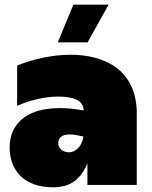

<svg xmlns="http://www.w3.org/2000/svg" viewBox="-20 -787 647 817"><path d="M352 0H562V-304C562 -490 425 -554 280 -554C201 -554 119 -535 53 -508V-337C102 -358 167 -376 226 -376C287 -376 335 -363 336 -317L318 -320C287 -325 259 -327 234 -327C83 -327 21 -251 21 -160C21 -66 78 10 207 10C270 10 321 -16 352 -92ZM226 -607H353L442 -767H292ZM228 -178C228 -198 240 -215 277 -215C286 -215 298 -214 311 -211L335 -206C329 -163 300 -139 274 -139C247 -139 228 -155 228 -178Z"/></svg>

Font: Chess Sans Black
Style: Regular
Weight: 900
Designer: Wolf Bōese
Foundry: Wolf Bōese
Version: Version 7.223;Glyphs 3.3 (3306)